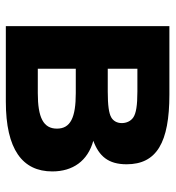

<svg xmlns="http://www.w3.org/2000/svg" viewBox="8 -594 587 642"><g transform="rotate(90 301.0 -273.5)"><path d="M67.9 0H320.3C479.5 0 553.7 -55.2 553.7 -155.3C553.7 -224.1 518.6 -273.9 451.2 -292.5C502.4 -311.5 529.8 -342.3 529.8 -403.8C529.8 -504.4 457 -546.9 296.4 -546.9H67.9ZM210.4 -340.8V-439.9H286.6C333 -439.9 359.4 -435.5 373 -426.3C386.2 -417.5 392.1 -402.3 392.1 -387.7C392.1 -371.1 384.3 -358.9 373 -352.5C359.4 -344.7 333 -340.8 286.6 -340.8ZM210.4 -106.9V-233.9H292C373.5 -233.9 410.6 -216.3 410.6 -170.9C410.6 -125.5 373.5 -106.9 292 -106.9Z"/></g></svg>

Font: Hack
Style: Bold
Weight: 700
Monospace: yes
Designer: Christopher Simpkins
Foundry: Christopher Simpkins
Version: Version 2.010